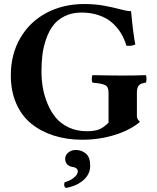

<svg xmlns="http://www.w3.org/2000/svg" viewBox="-20 -678 772 945"><path d="M395 -658.2Q449.2 -658.2 495.4 -649.4Q541.5 -640.6 573.5 -631.8Q605.5 -623 625 -623Q636.2 -505.9 646 -459Q627.4 -450.2 602.1 -453.1Q592.3 -486.8 575 -515.1Q557.6 -543.5 531.2 -566.7Q504.9 -589.8 466.3 -603Q427.7 -616.2 380.9 -616.2Q334 -616.2 298.3 -598.4Q262.7 -580.6 241.5 -552.5Q220.2 -524.4 206.8 -485.1Q193.4 -445.8 188.7 -408Q184.1 -370.1 184.1 -327.1Q184.1 -285.6 190.9 -245.8Q197.8 -206.1 214.4 -166.5Q231 -127 255.6 -97.7Q280.3 -68.4 319.3 -50.3Q358.4 -32.2 407.2 -32.2Q445.3 -32.2 467.5 -41Q489.7 -49.8 514.2 -74.2V-223.1Q514.2 -251 497.3 -259.3Q480.5 -267.6 436 -271Q431.6 -275.4 431.6 -289.6Q431.6 -303.7 436 -308.1Q525.9 -306.2 584 -306.2Q641.1 -306.2 696.8 -308.1Q701.2 -303.7 701.2 -289.6Q701.2 -275.4 696.8 -271Q674.3 -268.6 664.1 -258.3Q653.8 -248 653.8 -223.1V-106Q653.8 -91.8 668.9 -78.1Q621.1 -37.6 544.9 -13.9Q468.8 9.8 384.8 9.8Q309.6 9.8 246.1 -10.3Q182.6 -30.3 134.8 -68.6Q86.9 -106.9 60.1 -168.2Q33.2 -229.5 33.2 -307.1Q33.2 -411.1 80.3 -491.5Q127.4 -571.8 209.5 -615Q291.5 -658.2 395 -658.2ZM352.1 60.1Q381.3 60.1 402.6 77.6Q423.8 95.2 423.8 138.2Q423.8 179.7 390.4 208.7Q356.9 237.8 304.2 247.1Q291.5 239.3 297.9 219.2Q326.7 210.9 344.7 195.6Q362.8 180.2 362.8 166Q362.8 160.2 360.8 156.2Q358.9 152.3 354.5 149.9Q350.1 147.5 347.7 146.2Q345.2 145 339.8 144L334 143.1Q318.8 140.1 309.8 129.9Q300.8 119.6 300.8 104Q300.8 85 316.4 72.5Q332 60.1 352.1 60.1Z"/></svg>

Font: Common Serif
Style: Bold
Weight: 700
Designer: Philipp H. Poll, Khaled Hosny
Foundry: Stefan Peev, Context Ltd.
Version: Version 1.026